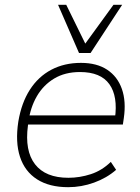

<svg xmlns="http://www.w3.org/2000/svg" viewBox="-20 -769 581 797"><path d="M263 8Q185 8 134 -24.5Q83 -57 63 -118Q43 -179 56 -264Q69 -342 104 -396.5Q139 -451 193 -479.5Q247 -508 316 -508Q382 -508 425 -479.5Q468 -451 486 -399.5Q504 -348 494 -279L490 -252H81L87 -290H474L457 -277Q470 -369 434 -419.5Q398 -470 312 -470Q250 -470 205 -443Q160 -416 133 -369.5Q106 -323 98 -263L96 -248Q82 -143 125.5 -87Q169 -31 264 -31Q311 -31 357 -46Q403 -61 440 -97L462 -64Q423 -30 370.5 -11Q318 8 263 8ZM308 -549 221 -749H255L334 -588L451 -749H487L356 -549Z"/></svg>

Font: Mulish ExtraLight
Style: Italic
Weight: 200
Italic angle: -9°
Designer: Vernon Adams
Foundry: Vernon Adams
Version: Version 3.603